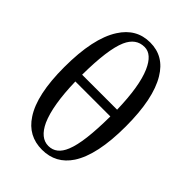

<svg xmlns="http://www.w3.org/2000/svg" viewBox="-238 -921 1044 1044"><g transform="rotate(45 283.5 -399.5)"><path d="M283 15C354 15 409 -15 448 -74C493 -143 516 -250 516 -397C516 -540 494 -646 451 -717C412 -782 358 -814 287 -814C216 -814 161 -782 121 -719C74 -646 51 -536 51 -388C51 -247 73 -143 118 -75C157 -15 212 15 283 15ZM293 -24C252 -24 219 -51 194 -105C167 -166 152 -256 149 -376H418C417 -243 406 -150 383 -95C364 -48 334 -24 293 -24ZM149 -428C150 -558 162 -650 186 -705C207 -752 239 -775 283 -775C320 -775 351 -748 375 -693C401 -633 415 -545 418 -428Z"/></g></svg>

Font: AllPunType SemiBold
Style: Regular
Weight: 600
Version: 1.0